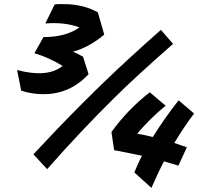

<svg xmlns="http://www.w3.org/2000/svg" viewBox="-20 -816 1066 932"><path d="M410 -456Q302 -339 137 -363Q110 -367 83 -376L63 -476Q211 -437 284 -496Q221 -535 147 -558L191 -636Q300 -636 366 -683Q292 -710 200 -702L245 -794Q255 -796 266 -796H289Q384 -796 455 -756L486 -648Q412 -586 334 -565Q354 -557 383 -541ZM142 -67Q387 -330 600 -526Q677 -597 761 -671L820 -603Q629 -435 534 -340Q367 -175 209 5ZM646 -167Q682 -161 722 -151Q776 -239 847 -329L922 -265Q875 -203 826 -122L887 -101L846 -12L776 -33Q750 16 715 96L632 21Q650 -23 669 -60Q628 -69 534 -87L521 -175Q600 -285 707 -368L784 -303Q708 -241 646 -167Z"/></svg>

Font: Vampiro One
Style: Regular
Weight: 400
Designer: Riccardo De Franceschi
Foundry: Sorkin Type Co.
Version: Version 1.002